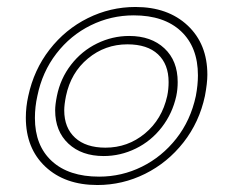

<svg xmlns="http://www.w3.org/2000/svg" viewBox="-20 -515 666 550"><path d="M54 -178Q54 -209 61 -240Q77 -315 122 -373Q167 -431 231.5 -463Q296 -495 368 -495Q461 -495 517.5 -442Q574 -389 574 -301Q574 -277 567 -240Q551 -165 505.5 -107Q460 -49 395.5 -17Q331 15 259 15Q166 15 110 -37.5Q54 -90 54 -178ZM541 -240Q547 -272 547 -299Q547 -380 498.5 -425.5Q450 -471 363 -471Q298 -471 240 -442.5Q182 -414 141.5 -361.5Q101 -309 87 -240Q80 -209 80 -177Q80 -98 128.5 -53.5Q177 -9 264 -9Q329 -9 386.5 -37.5Q444 -66 485 -118Q526 -170 541 -240ZM138 -199Q138 -215 143 -240Q153 -290 183.5 -329.5Q214 -369 258 -390.5Q302 -412 350 -412Q413 -412 451 -376.5Q489 -341 489 -280Q489 -259 485 -240Q474 -190 443.5 -150.5Q413 -111 369 -89.5Q325 -68 277 -68Q214 -68 176 -103.5Q138 -139 138 -199ZM459 -240Q463 -259 463 -280Q463 -331 432.5 -359.5Q402 -388 345 -388Q281 -388 232 -347.5Q183 -307 169 -240Q164 -215 164 -199Q164 -149 195 -120.5Q226 -92 282 -92Q346 -92 395 -132.5Q444 -173 459 -240Z"/></svg>

Font: Prompt Thin
Style: Italic
Weight: 250
Italic angle: -12°
Designer: Katatrad Team
Foundry: CadsonDemak
Version: Version 1.001